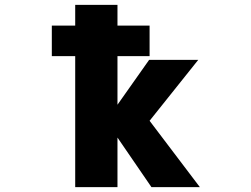

<svg xmlns="http://www.w3.org/2000/svg" viewBox="-20 -772 1040 794"><path d="M194.3 -540V-666H291V-752H465.8V-666H598.6V-540H465.8V-338.9L596.7 -524.4H799.8L598.6 -272.5L806.6 2H606.4L465.8 -203.1V2H291V-540Z"/></svg>

Font: GenEi Gothic M Heavy
Style: Regular
Weight: 800
Designer: o_tamon (Modified); [Source Han Sans]
Ryoko NISHIZUKA  (kana & ideographs); Paul D. Hunt (Latin, Greek & Cyrillic); Wenl
Version: Version 1.1a;Original Version 1.004